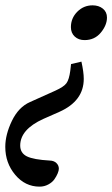

<svg xmlns="http://www.w3.org/2000/svg" viewBox="-101 -443 423 723"><path d="M217.3 -292Q194.8 -292 180.4 -305.4Q166 -318.8 166 -340.8Q166 -374.5 189.9 -398.7Q213.9 -422.9 247.6 -422.9Q271 -422.9 286.4 -410.4Q301.8 -397.9 301.8 -377Q301.8 -348.1 278.6 -320.1Q255.4 -292 217.3 -292ZM47.9 259.8Q-6.3 259.8 -43.7 215.3Q-81.1 170.9 -81.1 109.9Q-81.1 64 -56.2 12.2Q-31.2 -39.6 11.7 -58.6L107.4 -101.6Q139.6 -116.2 149.4 -129.9Q159.2 -143.6 163.6 -176.3Q164.6 -181.6 165.3 -190.7Q166 -199.7 166.5 -201.7L205.6 -210.9Q214.4 -171.4 214.4 -146Q214.4 -63 123 -22L62 4.9Q-24.9 44.4 -24.9 105Q-24.9 133.3 0.2 145.8Q25.4 158.2 86.9 161.6Q102.1 162.1 111.3 170.9Q120.6 179.7 120.6 192.4Q120.6 199.2 116.2 210Q111.8 220.7 103.8 232.2Q95.7 243.7 80.8 251.7Q65.9 259.8 47.9 259.8Z"/></svg>

Font: Elstob 14pt Medium
Style: Italic
Weight: 500
Italic angle: -20°
Designer: Peter S. Baker
Version: Version 1.015